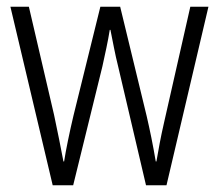

<svg xmlns="http://www.w3.org/2000/svg" viewBox="-20 -552 652 572"><path d="M332 -354Q325 -382 319.5 -410Q314 -438 309 -463H307Q303 -438 297 -409.5Q291 -381 285 -354L198 0H137L11 -532H66L141 -210Q149 -172 156 -137.5Q163 -103 169 -71H171Q175 -97 182.5 -133.5Q190 -170 199 -208L279 -532H338L417 -206Q424 -176 431 -141.5Q438 -107 444 -71H446Q451 -100 456 -126.5Q461 -153 469 -188L547 -532H601L476 0H415Z"/></svg>

Font: Noto Sans Gurmukhi UI Condensed Light
Style: Regular
Weight: 300
Width: 3
Designer: Jelle Bosma - Monotype Design Team
Foundry: Monotype Imaging Inc.
Version: Version 2.004; ttfautohint (v1.8.4.7-5d5b)